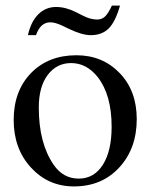

<svg xmlns="http://www.w3.org/2000/svg" viewBox="-20 -658 540 688"><path d="M381 -638H410Q394 -581 370 -556.5Q346 -532 305 -532Q273 -532 224 -556L201 -567Q177 -578 160 -578Q125 -578 109 -532H80Q91 -581 117.5 -607Q144 -633 181 -633Q215 -633 251 -615L275 -603Q303 -588 328 -588Q345 -588 356.5 -599Q368 -610 381 -638ZM470 -231Q470 -126 407.5 -58Q345 10 245 10Q153 10 91 -57.5Q29 -125 29 -228Q29 -332 91 -396Q153 -460 254 -460Q347 -460 408.5 -396.5Q470 -333 470 -231ZM380 -204Q380 -318 330 -382Q290 -432 235 -432Q183 -432 151 -389.5Q119 -347 119 -273Q119 -145 172 -68Q206 -18 262 -18Q317 -18 348.5 -67.5Q380 -117 380 -204Z"/></svg>

Font: STIX
Style: Regular
Weight: 400
Designer: MicroPress Inc., with final additions and corrections provided by Coen Hoffman, Elsevier (retired)
Version: Version 1.1.1